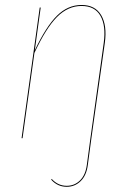

<svg xmlns="http://www.w3.org/2000/svg" viewBox="-20 -547 517 760"><path d="M395 -377.9 341.8 0 327.6 106Q322.3 147.5 299.3 169.9Q276.4 192.4 244.1 192.4Q207.5 192.4 182.6 164.1L184.6 161.1Q209.5 188.5 244.1 188.5Q274.9 188.5 296.6 167.2Q318.4 146 323.7 106L337.9 0L390.6 -377.4Q399.9 -444.8 377.7 -484.1Q355.5 -523.4 302.7 -523.4Q249 -523.4 205.6 -479.7Q162.1 -436 116.2 -337.4L69.3 0H65.4L137.2 -517.1H141.1L117.7 -347.7Q162.6 -442.4 205.6 -484.9Q248.5 -527.3 302.7 -527.3Q356.9 -527.3 380.6 -486.8Q404.3 -446.3 395 -377.9Z"/></svg>

Font: Fira Sans Compressed Four
Style: Italic
Weight: 100
Width: 3
Italic angle: -8°
Designer: Carrois Corporate & Edenspiekermann AG
Foundry: Carrois Corporate GbR & Edenspiekermann AG
Version: Version 4.203;PS 004.203;hotconv 1.0.88;makeotf.lib2.5.64775